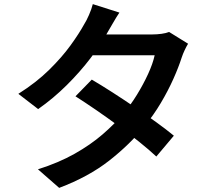

<svg xmlns="http://www.w3.org/2000/svg" viewBox="-20 -851 1040 931"><path d="M425 -465Q471 -438 525.5 -403Q580 -368 635 -330.5Q690 -293 739 -257.5Q788 -222 823 -193L738 -92Q705 -123 656.5 -162Q608 -201 553 -241.5Q498 -282 444 -319Q390 -356 346 -384ZM892 -639Q884 -626 875.5 -608Q867 -590 861 -572Q846 -525 820.5 -468Q795 -411 760 -352Q725 -293 680 -238Q610 -151 510 -72.5Q410 6 267 60L164 -30Q265 -62 342 -105.5Q419 -149 477 -199Q535 -249 578 -300Q613 -341 644 -391.5Q675 -442 698 -492Q721 -542 730 -583H383L425 -684H719Q741 -684 763 -687Q785 -690 800 -696ZM559 -790Q543 -766 527 -738Q511 -710 502 -695Q470 -636 419 -569Q368 -502 303.5 -438Q239 -374 165 -322L69 -396Q156 -451 218 -512Q280 -573 322 -631Q364 -689 388 -733Q399 -750 411.5 -778.5Q424 -807 430 -831Z"/></svg>

Font: Noto Sans JP SemiBold
Style: Regular
Weight: 600
Designer: Ryoko NISHIZUKA  (kana, bopomofo & ideographs); Paul D. Hunt (Latin, Greek & Cyrillic); Sandoll Communications , Soo-you
Foundry: Adobe
Version: Version 2.004-H2;hotconv 1.0.118;makeotfexe 2.5.65603